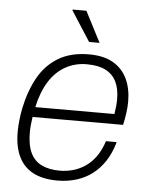

<svg xmlns="http://www.w3.org/2000/svg" viewBox="-53 -766 637 822"><g transform="rotate(5 266.0 -355.5)"><path d="M224 12Q161 12 119.5 -10Q78 -32 57.5 -75Q37 -118 37 -180Q37 -206 40 -232.5Q43 -259 48 -284Q64 -360 96 -417Q128 -474 181.5 -506Q235 -538 313 -538Q377 -538 417.5 -514Q458 -490 477.5 -448Q497 -406 497 -351Q497 -328 493.5 -302.5Q490 -277 484 -250H95Q92 -231 90.5 -214.5Q89 -198 89 -183Q89 -129 105 -95.5Q121 -62 153 -46.5Q185 -31 231 -31Q259 -31 286.5 -38.5Q314 -46 339 -62.5Q364 -79 384 -106.5Q404 -134 417 -174H463Q450 -127 427 -92Q404 -57 373.5 -34Q343 -11 305 0.5Q267 12 224 12ZM103 -293H443Q446 -311 447.5 -327Q449 -343 449 -358Q449 -402 434 -432.5Q419 -463 388 -479Q357 -495 307 -495Q256 -495 214.5 -471.5Q173 -448 145 -403Q117 -358 103 -293ZM308 -591 225 -720 226 -723H285L353 -591Z"/></g></svg>

Font: Archivo SemiBold Thin
Style: Italic
Weight: 250
Italic angle: -10°
Version: Version 2.001